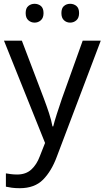

<svg xmlns="http://www.w3.org/2000/svg" viewBox="-20 -750 550 1010"><path d="M1 -536H95L211 -231Q226 -191 238 -154.5Q250 -118 256 -85H260Q266 -110 279 -150.5Q292 -191 306 -232L415 -536H510L279 74Q251 150 206.5 195Q162 240 84 240Q60 240 42 237.5Q24 235 11 232V162Q22 164 37.5 166Q53 168 70 168Q116 168 144.5 142Q173 116 189 73L217 2ZM115 -681Q115 -707 129 -718.5Q143 -730 162 -730Q181 -730 195 -718.5Q209 -707 209 -681Q209 -656 195 -643.5Q181 -631 162 -631Q143 -631 129 -643.5Q115 -656 115 -681ZM303 -681Q303 -707 316.5 -718.5Q330 -730 349 -730Q368 -730 382 -718.5Q396 -707 396 -681Q396 -656 382 -643.5Q368 -631 349 -631Q330 -631 316.5 -643.5Q303 -656 303 -681Z"/></svg>

Font: Noto Sans Grantha
Style: Regular
Weight: 400
Designer: Monotype Design Team
Foundry: Monotype Imaging Inc.
Version: Version 2.003; ttfautohint (v1.8.4.7-5d5b)